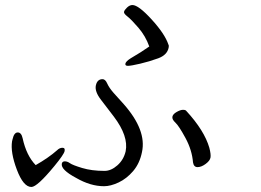

<svg xmlns="http://www.w3.org/2000/svg" viewBox="-20 -736 1040 764"><path d="M30 -182Q36 -209 50.5 -209Q65 -209 70 -186Q85 -117 122 -79Q173 -108 207 -138Q217 -148 228.5 -148Q240 -148 237 -134.5Q234 -121 197 -76Q128 8 105 8Q73 8 47 -61Q21 -130 28 -174ZM813 -148Q820 -121 817.5 -108.5Q815 -96 798 -83.5Q781 -71 766 -71Q751 -71 748 -90Q744 -139 718 -187Q692 -235 678 -248Q664 -261 666 -271.5Q668 -282 683 -290.5Q698 -299 708 -299Q718 -299 721 -295Q793 -217 813 -148ZM480 -134Q492 -194 433 -272Q409 -304 382.5 -338Q356 -372 361.5 -396.5Q367 -421 388 -421Q399 -421 406.5 -404Q414 -387 431.5 -367Q449 -347 472 -322Q564 -218 545 -131Q536 -86 510 -55.5Q484 -25 452 -10Q420 5 394 5Q340 5 283 -28Q221 -61 226 -85Q228 -94 238 -94Q248 -94 258.5 -86.5Q269 -79 307 -67.5Q345 -56 396 -56Q422 -56 447 -78Q472 -100 480 -134ZM574 -551Q559 -593 530.5 -626Q502 -659 487 -670.5Q472 -682 473.5 -689Q475 -696 485.5 -706Q496 -716 507 -716Q531 -716 583.5 -658.5Q636 -601 650 -559Q653 -554 651 -546Q645 -517 609.5 -504Q574 -491 537.5 -482.5Q501 -474 489 -474Q477 -474 479 -483Q481 -492 500 -504Q543 -529 574 -551Z"/></svg>

Font: LXGW Bright GB
Style: Italic
Weight: 400
Italic angle: -12°
Designer: Christian Thalmann (Catharsis Fonts)
Foundry: LXGW / Christian Thalmann (Catharsis Fonts) / Fontworks Inc.
Version: Version 5.510